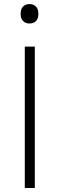

<svg xmlns="http://www.w3.org/2000/svg" viewBox="-20 -948 300 968"><path d="M105 0Q105 -60.5 105 -116.2Q105 -172 105 -237V-475Q105 -541 105 -597Q105 -653 105 -713H155.5Q155.5 -653 155.5 -597Q155.5 -541 155.5 -475V-237Q155.5 -172 155.5 -116.2Q155.5 -60.5 155.5 0ZM128 -829.5Q109 -829.5 96.5 -841.8Q84 -854 84 -878Q84 -903 96.5 -915.2Q109 -927.5 129 -927.5Q149 -927.5 161.2 -915Q173.5 -902.5 173.5 -878Q173.5 -854 161.2 -841.8Q149 -829.5 128 -829.5Z"/></svg>

Font: Commissioner Thin ExtraLight
Style: Regular
Weight: 250
Version: Version 1.000